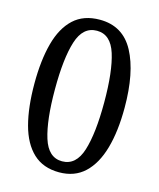

<svg xmlns="http://www.w3.org/2000/svg" viewBox="-111 -803 737 892"><g transform="rotate(15 258.0 -357.0)"><path d="M258 10Q181 10 133 -35Q85 -80 63 -162.5Q41 -245 41 -359Q41 -471 63 -553Q85 -635 133 -679.5Q181 -724 259 -724Q370 -724 422.5 -626Q475 -528 475 -358Q475 -245 451.5 -162.5Q428 -80 380 -35Q332 10 258 10ZM258 -43Q325 -43 351 -126Q377 -209 377 -358Q377 -507 351 -589Q325 -671 259 -671Q192 -671 166 -589Q140 -507 140 -358Q140 -209 166 -126Q192 -43 258 -43Z"/></g></svg>

Font: Noto Serif Lao SemCond
Style: Regular
Weight: 400
Width: 4
Designer: Monotype Design Team
Foundry: Monotype Imaging Inc.
Version: Version 2.004; ttfautohint (v1.8.4.7-5d5b)